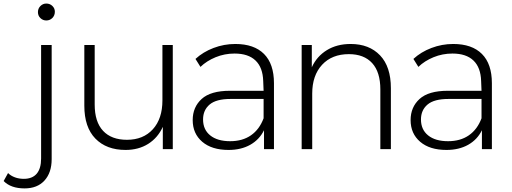

<svg xmlns="http://www.w3.org/2000/svg" viewBox="-126 -832 2856 1071"><path d="M85.6 -764.4Q85.6 -784.4 99.4 -798.3Q113.3 -812.2 132.2 -812.2Q152.2 -812.2 166.1 -798.9Q180 -785.6 180 -766.7Q180 -745.6 166.1 -731.7Q152.2 -717.8 132.2 -717.8Q113.3 -717.8 99.4 -731.1Q85.6 -744.4 85.6 -764.4ZM-105.6 177.8 -81.1 133.3Q-65.6 148.9 -42.8 157.2Q-20 165.6 6.7 165.6Q54.4 165.6 78.9 136.7Q103.3 107.8 103.3 52.2V-581.1H162.2V55.6Q162.2 131.1 122.2 175Q82.2 218.9 11.1 218.9Q-65.6 218.9 -105.6 177.8Z M837.8 0H782.2V-124.4Q754.4 -63.3 700.6 -29.4Q646.7 4.4 574.4 4.4Q467.8 4.4 406.1 -58.9Q344.4 -122.2 344.4 -242.2V-581.1H402.2V-248.9Q402.2 -152.2 448.9 -102.2Q495.6 -52.2 582.2 -52.2Q673.3 -52.2 726.7 -111.1Q780 -170 780 -272.2V-581.1H837.8Z M1402.2 -367.8V0H1346.7V-105.6Q1321.1 -53.3 1270 -24.4Q1218.9 4.4 1148.9 4.4Q1055.6 4.4 1002.2 -41.1Q948.9 -86.7 948.9 -162.2Q948.9 -234.4 998.9 -280Q1048.9 -325.6 1156.7 -325.6H1344.4Q1344.4 -344.4 1342.2 -380Q1340 -455.6 1299.4 -494.4Q1258.9 -533.3 1182.2 -533.3Q1126.7 -533.3 1076.7 -512.8Q1026.7 -492.2 992.2 -458.9L964.4 -503.3Q1006.7 -542.2 1065 -564.4Q1123.3 -586.7 1186.7 -586.7Q1291.1 -586.7 1346.7 -531.1Q1402.2 -475.6 1402.2 -367.8ZM1344.4 -172.2V-280H1160Q1080 -280 1043.3 -248.9Q1006.7 -217.8 1006.7 -165.6Q1006.7 -108.9 1046.7 -76.7Q1086.7 -44.4 1157.8 -44.4Q1226.7 -44.4 1273.9 -77.2Q1321.1 -110 1344.4 -172.2Z M2054.4 -340V0H1995.6V-333.3Q1995.6 -430 1950 -480Q1904.4 -530 1820 -530Q1725.6 -530 1670.6 -470.6Q1615.6 -411.1 1615.6 -310V0H1556.7V-581.1H1613.3V-456.7Q1641.1 -517.8 1697.2 -552.2Q1753.3 -586.7 1830 -586.7Q1933.3 -586.7 1993.9 -523.3Q2054.4 -460 2054.4 -340Z M2617.8 -367.8V0H2562.2V-105.6Q2536.7 -53.3 2485.6 -24.4Q2434.4 4.4 2364.4 4.4Q2271.1 4.4 2217.8 -41.1Q2164.4 -86.7 2164.4 -162.2Q2164.4 -234.4 2214.4 -280Q2264.4 -325.6 2372.2 -325.6H2560Q2560 -344.4 2557.8 -380Q2555.6 -455.6 2515 -494.4Q2474.4 -533.3 2397.8 -533.3Q2342.2 -533.3 2292.2 -512.8Q2242.2 -492.2 2207.8 -458.9L2180 -503.3Q2222.2 -542.2 2280.6 -564.4Q2338.9 -586.7 2402.2 -586.7Q2506.7 -586.7 2562.2 -531.1Q2617.8 -475.6 2617.8 -367.8ZM2560 -172.2V-280H2375.6Q2295.6 -280 2258.9 -248.9Q2222.2 -217.8 2222.2 -165.6Q2222.2 -108.9 2262.2 -76.7Q2302.2 -44.4 2373.3 -44.4Q2442.2 -44.4 2489.4 -77.2Q2536.7 -110 2560 -172.2Z"/></svg>

Font: Paperlogy 3 Light
Style: Regular
Weight: 300
Designer: redesigned by Lee Juim, glyphs from Gmarket Sans & Montserrat
Foundry: PT&
Version: Version 1.001